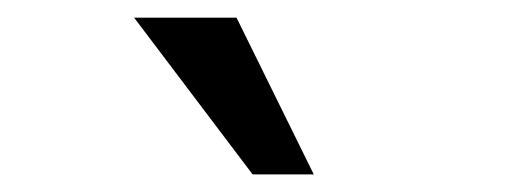

<svg xmlns="http://www.w3.org/2000/svg" viewBox="-20 -786 570 216"><path d="M264.2 -589.8 130.9 -766.1H246.1L333 -589.8Z"/></svg>

Font: Lorenzo Sans
Style: Regular
Weight: 400
Foundry: Intel Corporation
Version: Version 1.00; ttfautohint (v1.5)